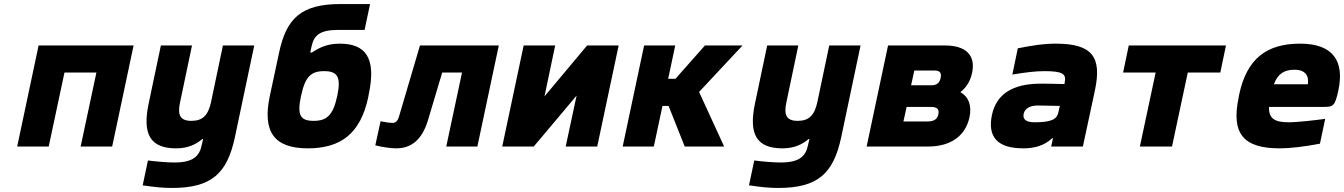

<svg xmlns="http://www.w3.org/2000/svg" viewBox="-20 -725 6650 950"><path d="M65 0H221L299 -366H457L379 0H535L641 -500H171Z M1142 -45 1238 -500H1083L1024 -219C1010 -155 983 -127 927 -127C872 -127 857 -155 871 -219L930 -500H776L716 -215C683 -61 723 9 852 9C912 9 951 -12 981 -37H985L978 -7C967 46 938 79 843 79C806 79 750 74 712 69L686 192C747 201 787 205 831 205C1028 205 1104 132 1142 -45Z M1802 -244 1804 -256C1844 -441 1788 -509 1660 -509C1589 -509 1548 -481 1523 -465H1515L1521 -493C1533 -549 1560 -577 1654 -577H1784L1811 -705H1665C1471 -705 1397 -635 1361 -465L1315 -250C1277 -71 1338 9 1503 9C1667 9 1764 -65 1802 -244ZM1469 -248 1470 -252C1490 -346 1519 -373 1584 -373C1648 -373 1669 -346 1649 -252L1648 -248C1628 -154 1596 -127 1532 -127C1467 -127 1449 -154 1469 -248Z M2096 -125 2168 -366H2266L2188 0H2342L2448 -500H2058L1955 -151C1948 -126 1938 -117 1923 -117C1908 -117 1886 -120 1863 -125L1837 -6C1867 2 1912 9 1940 9C2016 9 2067 -34 2096 -125Z M2465 0H2621L2833 -252L2779 0H2935L3041 -500H2885L2674 -248L2727 -500H2571Z M3167 -500 3061 0H3215L3258 -201H3288L3368 0H3563L3439 -270L3654 -500H3468L3322 -335H3286L3321 -500Z M4142 -45 4238 -500H4083L4024 -219C4010 -155 3983 -127 3927 -127C3872 -127 3857 -155 3871 -219L3930 -500H3776L3716 -215C3683 -61 3723 9 3852 9C3912 9 3951 -12 3981 -37H3985L3978 -7C3967 46 3938 79 3843 79C3806 79 3750 74 3712 69L3686 192C3747 201 3787 205 3831 205C4028 205 4104 132 4142 -45Z M4268 0H4572C4684 0 4757 -52 4777 -145C4789 -203 4773 -246 4732 -269C4761 -292 4781 -323 4790 -365C4808 -451 4760 -500 4656 -500H4374ZM4450 -124 4466 -196H4585C4617 -196 4628 -185 4623 -160C4618 -135 4601 -124 4569 -124ZM4488 -303 4504 -376H4604C4630 -376 4640 -365 4634 -339C4629 -314 4614 -303 4588 -303Z M5204 -509C5142 -509 5094 -501 5016 -486L4989 -356C5054 -367 5103 -373 5148 -373C5239 -373 5257 -359 5248 -317L5247 -309C5192 -311 5150 -311 5129 -311C4991 -311 4910 -260 4888 -156C4865 -46 4917 9 5043 9C5095 9 5146 -3 5186 -41H5190L5181 0H5338L5398 -280C5432 -443 5385 -509 5204 -509ZM5045 -162C5051 -188 5076 -203 5115 -203C5141 -203 5184 -202 5224 -201L5217 -170C5210 -136 5185 -120 5100 -120C5059 -120 5039 -133 5045 -162Z M5620 0H5779L5857 -366H6018L6046 -500H5565L5537 -366H5698Z M6602 -277C6633 -422 6577 -509 6413 -509C6247 -509 6149 -435 6111 -256L6109 -244C6070 -61 6135 9 6312 9C6365 9 6431 1 6511 -14L6537 -137C6495 -131 6402 -120 6356 -120C6286 -120 6257 -139 6259 -196H6528C6576 -196 6585 -199 6602 -277ZM6283 -308C6303 -360 6333 -380 6386 -380C6437 -380 6458 -351 6451 -308Z"/></svg>

Font: LT Wave Mono Black
Style: Italic
Weight: 900
Designer: Daniel Lyons
Version: Version 2.5 (Glyphs App)